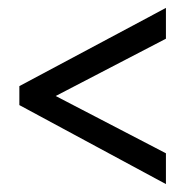

<svg xmlns="http://www.w3.org/2000/svg" viewBox="-20 -598 470 486"><path d="M400 -132 29 -332V-380L400 -578V-500L121 -355L400 -210Z"/></svg>

Font: Noto Sans Myanmar ExtraCondensed
Style: Regular
Weight: 400
Width: 2
Designer: Monotype Design Team
Foundry: Monotype Imaging Inc.
Version: Version 2.107; ttfautohint (v1.8.4.7-5d5b)